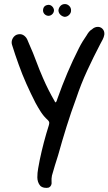

<svg xmlns="http://www.w3.org/2000/svg" viewBox="-20 -935 534 946"><path d="M254 -430Q259 -435 260 -440Q261 -445 263 -449Q286 -514 312 -575.5Q338 -637 369 -698Q377 -714 387 -730.5Q397 -747 407 -761Q412 -770 418.5 -778Q425 -786 434 -791Q442 -799 455 -802Q473 -805 484.5 -793.5Q496 -782 494 -764Q492 -752 486 -740.5Q480 -729 474 -718Q440 -653 409.5 -587Q379 -521 356 -452Q330 -382 308 -311.5Q286 -241 266 -169Q250 -120 236 -70Q233 -55 234 -41Q237 -20 221 -11Q211 -8 199 -10Q187 -12 179 -19Q171 -28 167.5 -39Q164 -50 164 -61Q164 -84 168 -105Q172 -126 176 -148Q194 -234 221 -319Q223 -327 222.5 -332Q222 -337 215 -344Q195 -362 181 -384Q167 -406 155 -428Q131 -475 110 -522Q89 -569 72 -617Q63 -641 55 -665.5Q47 -690 39 -715Q35 -729 41 -742.5Q47 -756 60 -763Q90 -775 110 -748Q115 -740 118 -731.5Q121 -723 125 -715Q143 -675 158.5 -633Q174 -591 192 -550Q218 -490 249 -437Q249 -435 251 -433.5Q253 -432 254 -430ZM330 -882Q330 -871 320.5 -861.5Q311 -852 298 -852Q286 -854 277 -863Q268 -872 268 -885Q270 -898 278.5 -906.5Q287 -915 300 -915Q312 -915 321.5 -905.5Q331 -896 330 -882ZM220 -857Q209 -857 201 -864Q193 -871 192 -882Q192 -908 217 -911Q228 -912 236.5 -904Q245 -896 246 -885Q246 -874 238.5 -866Q231 -858 220 -857Z"/></svg>

Font: Delicious Handrawn
Style: Regular
Weight: 400
Designer: Agung Rohmat
Foundry: Agung Rohmat
Version: Version 1.002; ttfautohint (v1.8.4.7-5d5b);gftools[0.9.27]